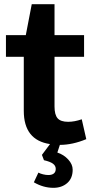

<svg xmlns="http://www.w3.org/2000/svg" viewBox="-20 -694 457 930"><path d="M332 127.9Q332 169.9 305.4 192.9Q278.8 215.8 238.8 215.8Q189.9 215.8 144 189L166 142.1Q174.8 147 188.5 150.4Q202.1 153.8 214.8 153.8Q231 153.8 240.5 146.5Q250 139.2 250 124Q250 108.9 236.6 98.9Q223.1 88.9 192.9 82L183.1 56.2L222.2 3.9Q95.2 -15.1 95.2 -157.2V-418.9H8.8V-523.9H105L133.8 -673.8H244.1V-523.9H387.2V-418.9H244.1V-178.2Q244.1 -138.2 259 -121.1Q273.9 -104 310.1 -104Q340.8 -104 376 -116.2L397.9 -20Q331.1 7.8 270 7.8L257.8 44.9Q289.1 55.2 310.5 78.6Q332 102.1 332 127.9Z"/></svg>

Font: Sarala
Style: Bold
Weight: 700
Designer: Andres Torresi
Foundry: Huerta Tipografica
Version: Version 1.004;PS 001.003;hotconv 1.0.70;makeotf.lib2.5.58329